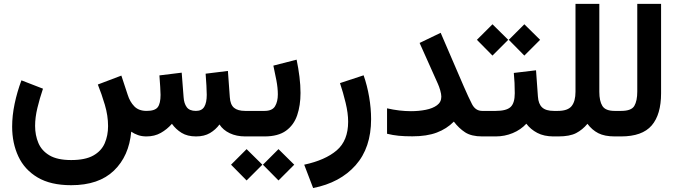

<svg xmlns="http://www.w3.org/2000/svg" viewBox="-20 -702 3490 988"><path d="M346.2 121.6Q418.5 121.6 460 98.4Q501.5 75.2 518.8 35.4Q536.1 -4.4 536.1 -53.2Q536.1 -106.9 519.5 -162.8Q502.9 -218.8 483.4 -267.1L604.5 -313L637.2 -213.9Q648.4 -178.2 671.1 -154.8Q693.8 -131.3 734.4 -131.3Q777.3 -131.3 791.7 -150.4Q806.2 -169.4 806.2 -213.9Q806.2 -224.6 804.4 -255.4Q802.7 -286.1 800.3 -314L915 -328.1L924.8 -201.7Q926.8 -169.9 940.9 -150.6Q955.1 -131.3 988.3 -131.3Q1018.6 -131.3 1031.2 -152.6Q1043.9 -173.8 1043.9 -213.9Q1043.9 -231.4 1042.2 -262Q1040.5 -292.5 1038.1 -322.8L1152.8 -336.9L1162.6 -201.7Q1165 -163.6 1184.1 -147.5Q1203.1 -131.3 1241.7 -131.3H1256.3V0H1242.7Q1196.8 0 1162.4 -16.4Q1127.9 -32.7 1109.4 -61.5Q1089.8 -34.7 1060.5 -17.3Q1031.2 0 988.8 0Q944.3 0 914.6 -18.3Q884.8 -36.6 864.7 -64.9Q839.4 -36.1 807.4 -18.1Q775.4 0 733.4 0Q709.5 0 690.2 -6.8Q670.9 -13.7 655.3 -24.4Q644 101.1 566.2 176Q488.3 251 346.2 251Q240.7 251 173.6 211.2Q106.4 171.4 74.5 103Q42.5 34.7 42.5 -50.3Q42.5 -106.9 55.2 -167.7Q67.9 -228.5 90.3 -288.6L201.2 -245.6Q184.1 -195.3 172.4 -146.5Q160.6 -97.7 160.6 -54.2Q160.6 -6.3 177.5 33.7Q194.3 73.7 234.9 97.7Q275.4 121.6 346.2 121.6Z M1341.3 0H1235.8V-131.3H1341.3Q1380.9 -131.3 1395.3 -155.3Q1409.7 -179.2 1409.7 -216.3Q1409.7 -249.5 1402.3 -288.3Q1395 -327.1 1386.7 -364.3L1506.3 -395Q1515.6 -350.6 1521 -306.9Q1526.4 -263.2 1526.4 -223.6Q1526.4 -159.7 1509.3 -109.1Q1492.2 -58.6 1451.7 -29.3Q1411.1 0 1341.3 0ZM1413.1 65.4 1494.1 145.5 1413.1 226.6 1333 145.5ZM1249 65.4 1330.1 145.5 1249 226.6 1168.9 145.5Z M1591.3 265.6 1545.4 145.5Q1653.8 122.1 1712.6 71.8Q1771.5 21.5 1771.5 -75.7Q1771.5 -119.6 1758.5 -173.1Q1745.6 -226.6 1729.5 -274.4L1851.1 -314.5Q1869.6 -261.7 1879.6 -202.9Q1889.6 -144 1889.6 -88.9Q1889.6 58.6 1809.8 148.4Q1730 238.3 1591.3 265.6Z M2251 -204.6Q2251 -217.3 2245.4 -237.1Q2239.7 -256.8 2233.4 -270.5L2139.2 -481L2247.6 -533.2L2366.7 -256.8Q2391.1 -200.7 2408.9 -166Q2426.8 -131.3 2461.4 -131.3H2481.9V0H2461.4Q2405.8 0 2373.5 -21Q2341.3 -42 2315.4 -76.2Q2278.8 -39.1 2227.5 -19.8Q2176.3 -0.5 2102.1 -0.5Q2061 -0.5 2031.5 -3.4Q2002 -6.3 1971.7 -13.7V-144.5Q2035.6 -129.9 2094.7 -129.9Q2135.3 -129.9 2170.9 -137Q2206.5 -144 2228.8 -160.4Q2251 -176.8 2251 -204.6Z M2678.2 -577.1 2759.3 -497.1 2678.2 -416 2598.1 -497.1ZM2514.2 -577.1 2595.2 -497.1 2514.2 -416 2434.1 -497.1ZM2462.4 -131.3H2530.8Q2585.9 -131.3 2607.4 -151.4Q2628.9 -171.4 2628.9 -222.2Q2628.9 -249.5 2627.7 -275.4Q2626.5 -301.3 2624 -326.7L2738.3 -340.3L2748 -205.6Q2750.5 -167 2769.8 -149.2Q2789.1 -131.3 2830.1 -131.3H2840.3V0H2829.1Q2779.3 0 2744.9 -18.1Q2710.4 -36.1 2688.5 -65.4Q2659.7 -34.2 2618.4 -17.1Q2577.1 0 2530.8 0H2462.4Z M2941.4 -230V-682.1H3064V-229.5Q3064 -182.1 3079.8 -156.7Q3095.7 -131.3 3142.6 -131.3H3158.2V0H3143.6Q3091.3 0 3058.8 -16.6Q3026.4 -33.2 3002.9 -64.9Q2977.5 -34.2 2944.6 -17.1Q2911.6 0 2853 0H2820.8V-131.3H2850.1Q2901.4 -131.3 2921.4 -156Q2941.4 -180.7 2941.4 -230Z M3138.7 -131.3H3176.3Q3229 -131.3 3244.1 -157Q3259.3 -182.6 3259.3 -231.4V-682.1H3381.8V-222.2Q3381.8 -112.3 3333.3 -56.2Q3284.7 0 3175.8 0H3138.7Z"/></svg>

Font: Vazirmatn FD
Style: Bold
Weight: 700
Designer: Saber Rastikerdar
Foundry: Saber Rastikerdar
Version: Version 33.001